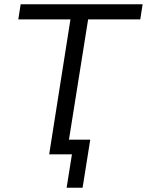

<svg xmlns="http://www.w3.org/2000/svg" viewBox="-20 -725 690 902"><path d="M293 157 318 0H211L311 -634H66L77 -705H650L639 -634H394L304 -69H404L368 157Z"/></svg>

Font: Nunito Sans
Style: Italic
Weight: 400
Italic angle: -9°
Designer: Vernon Adams
Foundry: Vernon Adams
Version: Version 3.006; ttfautohint (v1.8.3)